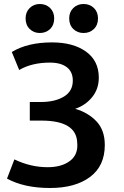

<svg xmlns="http://www.w3.org/2000/svg" viewBox="-20 -921 618 960"><path d="M504 -196Q504 -91 430 -36Q356 19 230 19Q101 19 15 -28L52 -124Q133 -85 218 -85Q289 -85 330.5 -117Q372 -149 366 -208Q362 -318 187 -318H129V-411H184Q255 -411 299.5 -438Q344 -465 344 -518Q344 -562 314 -585Q284 -608 230 -608Q139 -608 76 -571L39 -661Q118 -709 240 -709Q346 -709 410 -663Q474 -617 474 -533Q474 -476 440.5 -435Q407 -394 356 -377Q421 -358 462.5 -314Q504 -270 504 -196ZM251 -829Q251 -796 230.5 -776Q210 -756 179 -756Q149 -756 128.5 -776Q108 -796 108 -829Q108 -861 128.5 -881Q149 -901 179 -901Q210 -901 230.5 -881Q251 -861 251 -829ZM470 -829Q470 -796 449.5 -776Q429 -756 398 -756Q367 -756 346.5 -776Q326 -796 326 -829Q326 -861 346.5 -881Q367 -901 398 -901Q429 -901 449.5 -881Q470 -861 470 -829Z"/></svg>

Font: Repo
Style: DemiBold
Weight: 600
Designer: Stefan Peev
Foundry: Context Ltd
Version: Version 001.000